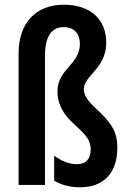

<svg xmlns="http://www.w3.org/2000/svg" viewBox="-20 -785 546 815"><path d="M431 -604C431 -706 360 -765 251 -765C132 -765 59 -687 59 -559V0H171V-550C171 -629 199 -670 250 -670C296 -670 319 -641 319 -598C319 -511 224 -492 224 -398C224 -354 238 -307 301 -252C349 -209 365 -186 365 -150C365 -111 345 -88 306 -88C272 -88 239 -103 210 -124V-18C243 2 283 10 319 10C421 10 478 -51 478 -159C478 -227 451 -265 390 -322C354 -355 336 -379 336 -406C336 -466 431 -493 431 -604Z"/></svg>

Font: Noto Sans Myanmar ExtraCondensed SemiBold
Style: Regular
Weight: 600
Width: 2
Designer: Monotype Design Team
Foundry: Monotype Imaging Inc.
Version: Version 2.107